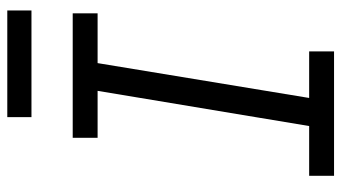

<svg xmlns="http://www.w3.org/2000/svg" viewBox="-230 -730 959 540"><g transform="rotate(-90 250.0 -459.5)"><path d="M26 0V-70H166L265 -665H133V-735H483V-665H343L245 -70H376V0ZM191 -851V-919H491V-851Z"/></g></svg>

Font: Iosevka SS04 Oblique
Style: Regular
Weight: 400
Italic angle: -9°
Monospace: yes
Designer: Belleve Invis
Foundry: Belleve Invis
Version: Version 19.0.0; ttfautohint (v1.8.4)